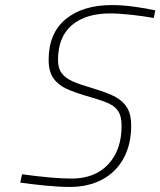

<svg xmlns="http://www.w3.org/2000/svg" viewBox="-20 -729 633 758"><path d="M60 -8 67 -41Q191 -24 262 -24Q355 -24 407.5 -80.5Q460 -137 460 -232Q460 -267 448.5 -287Q437 -307 412.5 -319Q388 -331 339 -345Q279 -362 244.5 -377.5Q210 -393 191 -420Q172 -447 172 -492Q172 -598 239.5 -653.5Q307 -709 422 -709Q462 -709 510 -702.5Q558 -696 593 -688L587 -658Q549 -665 499.5 -670.5Q450 -676 415 -676Q318 -676 263.5 -629.5Q209 -583 209 -492Q209 -459 224 -439.5Q239 -420 267.5 -407.5Q296 -395 354 -378Q407 -362 436.5 -346Q466 -330 482 -303.5Q498 -277 498 -233Q498 -160 468.5 -105Q439 -50 384 -20.5Q329 9 256 9Q213 9 157.5 3.5Q102 -2 60 -8Z"/></svg>

Font: Cairo ExtraLight
Style: Italic
Weight: 275
Italic angle: -13°
Designer: Mohamed Gaber, Accademia di Belle Arti di Urbino and others
Foundry: Kief Type Foundry, Accademia di Belle Arti di Urbino and others
Version: Version 3.011